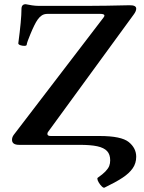

<svg xmlns="http://www.w3.org/2000/svg" viewBox="-20 -688 683 912"><path d="M442.4 160.6Q442.4 157.7 444.3 156.2Q468.8 139.2 481.4 125.7Q494.1 112.3 498.8 100.3Q503.4 88.4 503.4 73.7Q503.4 45.4 488.5 29.5Q473.6 13.7 442.1 6.8Q410.6 0 357.9 0H70.8Q37.1 0 37.1 -23.9Q37.1 -36.1 44.9 -46.9L471.2 -604Q476.1 -610.4 476.1 -613.8Q476.1 -622.1 456.1 -622.1H206.1Q189.5 -622.1 178.5 -614.7Q167.5 -607.4 158.7 -594.7Q144.5 -574.7 124 -524.9Q116.7 -507.8 112.1 -494.6Q107.4 -481.4 106.9 -476.1Q106.9 -470.2 95.2 -470.2Q85.4 -470.2 76.4 -473.4Q67.4 -476.6 66.9 -481.9Q82 -595.2 82 -645Q82 -668 102.1 -668Q115.2 -665 132.3 -662.6Q149.4 -660.2 161.1 -660.2H409.2Q471.2 -660.2 595.2 -663.1Q627 -663.6 627 -647Q627 -634.8 615.2 -619.1L208 -61Q205.1 -57.1 205.1 -51.8Q205.1 -42 221.2 -42H452.6Q556.2 -42 591.6 -13.2Q627 15.6 627 56.6Q627 87.4 610.4 111.3Q593.8 135.3 562 156.2Q530.3 177.2 476.6 203.1Q472.2 205.6 463.9 197.8Q455.6 189.9 449 178.7Q442.4 167.5 442.4 160.6Z"/></svg>

Font: JuniusX
Style: Bold
Weight: 700
Designer: Peter S. Baker
Foundry: Briery Creek Software
Version: Version 1.004